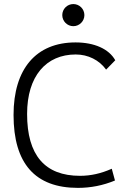

<svg xmlns="http://www.w3.org/2000/svg" viewBox="-20 -911 626 941"><path d="M361.8 9.8C424.3 9.8 484.9 -2 543.5 -26.4L527.8 -84C476.1 -61 425.3 -49.3 372.1 -49.3C199.7 -49.3 112.8 -150.4 112.8 -352.5C112.8 -538.6 206.5 -644 351.1 -644C411.6 -644 466.3 -616.7 500 -569.8L544.9 -615.7C513.7 -671.4 442.4 -703.1 350.1 -703.1C156.7 -703.1 46.4 -573.2 46.4 -347.7C46.4 -109.4 152.3 9.8 361.8 9.8ZM339.4 -782.7C369.1 -782.7 393.6 -807.1 393.6 -836.9C393.6 -867.2 369.1 -891.1 339.4 -891.1C309.6 -891.1 285.2 -867.2 285.2 -836.9C285.2 -807.1 309.6 -782.7 339.4 -782.7Z"/></svg>

Font: Cascadia Mono Light
Style: Regular
Weight: 300
Monospace: yes
Designer: Aaron Bell
Foundry: Saja Typeworks
Version: Version 2404.023